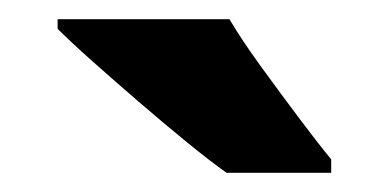

<svg xmlns="http://www.w3.org/2000/svg" viewBox="-20 -786 405 200"><path d="M219 -766Q232 -744 252 -716.5Q272 -689 291.5 -663Q311 -637 325 -620V-606H216Q199 -618 174.5 -638Q150 -658 124.5 -680Q99 -702 76.5 -722Q54 -742 40 -756V-766Z"/></svg>

Font: Noto Sans Hebrew SemiCondensed ExtraBold
Style: Regular
Weight: 800
Width: 4
Designer: Monotype Design Team
Foundry: Monotype Imaging Inc.
Version: Version 2.004; ttfautohint (v1.8.4.7-5d5b)